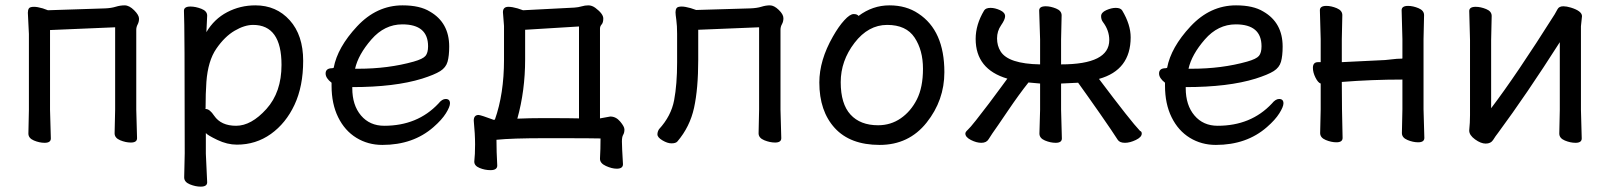

<svg xmlns="http://www.w3.org/2000/svg" viewBox="-20 -512 5953 710"><path d="M145 16.1Q126 16.1 105.5 7.6Q85 -1 85 -18.1L86.9 -106V-386.2L83 -464.8Q83 -475.1 86.9 -481Q90.8 -486.8 106 -486.8Q118.2 -486.8 138.2 -481L157.2 -474.1L369.1 -481Q391.1 -481.9 408 -487.1Q424.8 -492.2 440.9 -492.2Q458 -492.2 476.1 -474.1Q494.1 -456.1 494.1 -442.9Q494.1 -431.2 489 -421.6Q483.9 -412.1 483.9 -401.9V-106.9L486.8 -1Q486.8 15.1 463.9 15.1Q444.8 15.1 424.3 6.6Q403.8 -2 403.8 -19L405.8 -106.9V-411.1L165 -400.9V-106L168 0Q168 16.1 145 16.1Z M853 -46.9Q909.2 -46.9 965.1 -108.9Q1021 -170.9 1021 -272Q1021 -419.9 916 -419.9Q884.3 -419.9 847.7 -398.4Q811 -377 780 -332Q749 -287.1 743.2 -209Q740.2 -167 740.2 -110.8L739.3 -109.9Q739.3 -108.9 741.2 -108.9Q755.4 -108.9 772 -84Q797.4 -46.9 853 -46.9ZM722.2 178.2Q703.1 178.2 682.1 169.7Q661.1 161.1 661.1 144L663.1 55.2Q663.1 -420.9 660.2 -472.2Q660.2 -487.8 684.1 -487.8Q703.1 -487.8 724.6 -479.5Q746.1 -471.2 746.1 -454.1L743.2 -393.1Q772 -441.9 820.1 -467Q868.2 -492.2 924.3 -492.2Q1002 -492.2 1051.5 -437Q1101.1 -381.8 1101.1 -287.1Q1101.1 -192.9 1069.1 -124.5Q1037.1 -56.2 981.7 -16.6Q926.3 22.9 856 22.9Q820.3 22.9 783.7 5.4Q747.1 -12.2 741.2 -20V56.2L746.1 162.1Q746.1 178.2 722.2 178.2Z M1304.7 -257.8Q1416 -257.8 1509.8 -284.2Q1543.9 -293.9 1553.5 -305.4Q1563 -316.9 1563 -340.8Q1563 -421.9 1467.8 -421.9Q1401.9 -421.9 1353.3 -366Q1304.7 -310.1 1293 -257.8ZM1394 23.9Q1340.8 23.9 1297.9 -2.4Q1254.9 -28.8 1230.5 -78.4Q1206.1 -127.9 1206.1 -194.8V-206.1Q1184.1 -223.1 1184.1 -240.2Q1184.1 -259.8 1209 -259.8L1213.9 -261.2Q1228 -336.9 1300.5 -414.6Q1373 -492.2 1468.8 -492.2Q1532.7 -492.2 1569.8 -469.2Q1641.1 -428.2 1641.1 -339.8Q1641.1 -305.2 1635 -283.7Q1628.9 -262.2 1607.9 -249Q1586.9 -235.8 1541 -221.2Q1439.9 -189.9 1282.7 -189.9V-186Q1282.7 -123 1314.9 -85Q1347.2 -46.9 1400.9 -46.9Q1523.9 -46.9 1601.1 -128.9Q1614.7 -146 1627.9 -146Q1644 -146 1644 -129.9Q1644 -117.2 1628.9 -93Q1613.8 -68.8 1583 -42Q1507.8 23.9 1394 23.9Z M1893.1 -73.2Q1939 -75.2 1984.9 -75.2Q2095.7 -75.2 2121.1 -74.2V-414.1L1921.9 -401.9V-292Q1921.9 -176.8 1893.1 -73.2ZM1793.9 117.2Q1772.9 117.2 1753.4 109.1Q1733.9 101.1 1733.9 85.9V85Q1736.8 60.1 1736.8 22Q1736.8 -16.1 1731.9 -65.9Q1731.9 -86.9 1750 -86.9Q1759.8 -85.9 1805.7 -68.8L1810.1 -69.8Q1843.8 -165 1843.8 -291V-416L1839.8 -466.8Q1839.8 -486.8 1859.9 -486.8Q1874 -486.8 1894 -481L1914.1 -474.1L2104 -483.9Q2118.7 -484.9 2130.9 -488.5Q2143.1 -492.2 2155.8 -492.2Q2168.9 -492.2 2181.6 -482.9Q2210.9 -460.9 2210.9 -443.8Q2210.9 -428.2 2204.8 -421.6Q2198.7 -415 2198.7 -405.8V-74.2L2236.8 -81.1Q2257.8 -81.1 2273.4 -62.5Q2289.1 -43.9 2289.1 -33.2Q2289.1 -21 2284.4 -13.4Q2279.8 -5.9 2279.8 11.2Q2279.8 30.8 2283.7 95.2Q2283.7 111.8 2260.7 111.8Q2242.7 111.8 2220.7 101.8Q2198.7 91.8 2198.7 75.2V74.2Q2200.7 40 2200.7 0Q2189 -1 1996.1 -1Q1872.1 -1 1815.9 4.9Q1815.9 48.8 1818.8 100.1Q1818.8 117.2 1793.9 117.2Z M2462.9 18.1Q2448.2 18.1 2429.7 7.1Q2411.1 -3.9 2411.1 -15.1Q2411.1 -24.9 2417 -34.2Q2461.9 -83 2472.9 -141.6Q2483.9 -200.2 2483.9 -280.8V-387.2Q2483.9 -417 2481 -438Q2478 -459 2478 -466.8Q2478 -476.1 2481.9 -481.9Q2485.8 -487.8 2501 -487.8Q2513.2 -487.8 2534.2 -481.9L2554.2 -475.1L2753.9 -481Q2779.3 -481.9 2795.7 -487.1Q2812 -492.2 2827.1 -492.2Q2842.3 -492.2 2859.6 -475.6Q2877 -459 2877 -444.8Q2877 -432.1 2871.6 -422.6Q2866.2 -413.1 2866.2 -401.9V-106.9L2869.1 -1Q2869.1 15.1 2846.2 15.1Q2827.1 15.1 2806.2 6.6Q2785.2 -2 2785.2 -19L2787.1 -106.9V-411.1L2562 -401.9V-291Q2562 -184.1 2546.6 -113.5Q2531.2 -43 2484.9 11.2Q2479 18.1 2462.9 18.1Z M3227.1 -48.8Q3273.9 -48.8 3311 -74.5Q3348.1 -100.1 3370.6 -144.5Q3393.1 -189 3393.1 -257.8Q3393.1 -326.2 3362.1 -373Q3331.1 -419.9 3260.7 -419.9Q3190.9 -419.9 3139.9 -353.5Q3088.9 -287.1 3088.9 -208Q3088.9 -127.9 3125 -88.4Q3161.1 -48.8 3227.1 -48.8ZM3232.9 23.9Q3124 23.9 3066.9 -38.6Q3009.8 -101.1 3009.8 -207Q3009.8 -289.1 3060.1 -377Q3081.1 -414.1 3102.1 -437Q3123 -460 3136.7 -460Q3149.9 -460 3154.8 -453.1Q3207 -492.2 3269 -492.2Q3331.1 -492.2 3376 -461.9Q3472.2 -398.9 3472.2 -245.1Q3472.2 -141.1 3406.5 -58.6Q3340.8 23.9 3232.9 23.9Z M4140.1 16.1Q4120.1 16.1 4113 4.6Q4106 -6.8 4087.9 -33.4Q4069.8 -60.1 4046.9 -93Q4023.9 -126 4001.5 -157.5Q3979 -189 3966.8 -206.1L3903.8 -203.1V-106L3906.7 0Q3906.7 16.1 3883.8 16.1Q3864.7 16.1 3844.2 7.6Q3823.7 -1 3823.7 -18.1L3826.2 -106V-203.1L3783.2 -207Q3749 -164.1 3707 -102.1Q3665 -40 3649.9 -19L3635.7 2.9Q3627.9 16.1 3608.9 16.1Q3590.8 16.1 3570.3 5.6Q3549.8 -4.9 3549.8 -18.1Q3549.8 -23.9 3558.3 -31.5Q3566.9 -39.1 3589.4 -67.6Q3611.8 -96.2 3637 -129.2Q3662.1 -162.1 3682.1 -189.9Q3702.1 -217.8 3705.1 -221.2Q3587.9 -255.9 3587.9 -368.2Q3587.9 -420.9 3619.1 -473.1Q3625 -482.9 3643.1 -482.9Q3659.2 -482.9 3678 -474.4Q3696.8 -465.8 3696.8 -452.1Q3696.8 -439.9 3681.9 -418.5Q3667 -397 3667 -370.1Q3667 -342.8 3680.2 -321.8Q3709 -275.9 3826.2 -273.9V-366.2L3822.8 -473.1Q3822.8 -488.8 3847.2 -488.8Q3864.7 -488.8 3885.3 -480.5Q3905.8 -472.2 3905.8 -455.1L3903.8 -366.2V-273.9Q4082 -273.9 4082 -363.8Q4082 -399.9 4058.1 -431.2Q4051.8 -439.9 4051.8 -452.1Q4051.8 -465.8 4070.8 -474.4Q4089.8 -482.9 4106 -482.9Q4124 -482.9 4129.9 -473.1Q4161.1 -420.9 4161.1 -374Q4161.1 -252.9 4043.9 -220.2Q4162.1 -63 4195.8 -27.8Q4202.1 -25.9 4202.1 -18.1Q4202.1 -4.9 4180.2 5.6Q4158.2 16.1 4140.1 16.1Z M4386.7 -257.8Q4498 -257.8 4591.8 -284.2Q4626 -293.9 4635.5 -305.4Q4645 -316.9 4645 -340.8Q4645 -421.9 4549.8 -421.9Q4483.9 -421.9 4435.3 -366Q4386.7 -310.1 4375 -257.8ZM4476.1 23.9Q4422.9 23.9 4379.9 -2.4Q4336.9 -28.8 4312.5 -78.4Q4288.1 -127.9 4288.1 -194.8V-206.1Q4266.1 -223.1 4266.1 -240.2Q4266.1 -259.8 4291 -259.8L4295.9 -261.2Q4310.1 -336.9 4382.6 -414.6Q4455.1 -492.2 4550.8 -492.2Q4614.7 -492.2 4651.9 -469.2Q4723.1 -428.2 4723.1 -339.8Q4723.1 -305.2 4717 -283.7Q4710.9 -262.2 4689.9 -249Q4668.9 -235.8 4623 -221.2Q4522 -189.9 4364.7 -189.9V-186Q4364.7 -123 4397 -85Q4429.2 -46.9 4482.9 -46.9Q4606 -46.9 4683.1 -128.9Q4696.8 -146 4710 -146Q4726.1 -146 4726.1 -129.9Q4726.1 -117.2 4710.9 -93Q4695.8 -68.8 4665 -42Q4589.8 23.9 4476.1 23.9Z M5224.1 14.2Q5205.1 14.2 5184.6 5.6Q5164.1 -2.9 5164.1 -20L5166 -107.9V-217.8Q5052.7 -217.8 4941.9 -209Q4941.9 -108.9 4944.8 -2Q4944.8 14.2 4921.9 14.2Q4902.8 14.2 4882.3 5.6Q4861.8 -2.9 4861.8 -20L4863.8 -107.9V-203.1Q4854 -206.1 4844.5 -225.1Q4835 -244.1 4835 -261.2Q4835 -282.2 4854 -282.2H4863.8V-367.2L4860.8 -474.1Q4860.8 -490.2 4884.8 -490.2Q4902.8 -490.2 4923.3 -481.7Q4943.8 -473.1 4943.8 -456.1L4941.9 -367.2V-282.2L5102.1 -290Q5115.7 -291 5130.9 -293Q5146 -294.9 5155.8 -294.9Q5166 -294.9 5166 -295.9V-367.2L5163.1 -474.1Q5163.1 -490.2 5187 -490.2Q5205.1 -490.2 5225.6 -481.7Q5246.1 -473.1 5246.1 -456.1L5244.1 -367.2V-107.9L5247.1 -2Q5247.1 14.2 5224.1 14.2Z M5474.1 19Q5456.1 19 5434.6 3.4Q5413.1 -12.2 5413.1 -28.8V-30.8Q5416 -58.1 5416 -85.9V-363.8L5413.1 -471.2Q5413.1 -486.8 5437 -486.8Q5455.1 -486.8 5475.6 -478.5Q5496.1 -470.2 5496.1 -453.1L5494.1 -363.8V-111.8Q5586.9 -233.9 5729 -459Q5733.9 -466.8 5739.5 -477.8Q5745.1 -488.8 5761.2 -488.8Q5772.9 -488.8 5789.1 -483.9Q5830.1 -471.2 5830.1 -452.1L5826.2 -415V-106L5829.1 0Q5829.1 16.1 5806.2 16.1Q5787.1 16.1 5766.6 7.6Q5746.1 -1 5746.1 -18.1L5748 -106V-356Q5625 -163.1 5520 -21Q5510.3 -8.8 5501.7 5.1Q5493.2 19 5474.1 19Z"/></svg>

Font: LXGW WenKai Screen
Style: Regular
Weight: 400
Designer: LXGW / Fontworks Inc.
Foundry: LXGW / Fontworks Inc.
Version: Version 1.510;January 18,2025